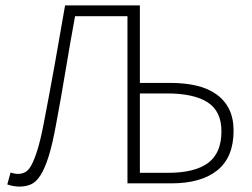

<svg xmlns="http://www.w3.org/2000/svg" viewBox="-20 -679 934 711"><path d="M52 12Q30 12 7 4L19 -40Q27 -38 33 -36.5Q39 -35 47 -35Q60 -35 72.5 -41Q85 -47 96 -67Q107 -87 118.5 -123.5Q130 -160 142 -222Q163 -331 182 -436.5Q201 -542 221 -659H498V-372H610Q664 -372 707 -362Q750 -352 781 -330Q812 -308 828.5 -274.5Q845 -241 845 -195Q845 -97 785 -48.5Q725 0 614 0H452V-619H258Q239 -516 222.5 -416Q206 -316 187 -215Q174 -144 160 -99.5Q146 -55 130 -30Q114 -5 95 3.5Q76 12 52 12ZM498 -39H602Q701 -39 750.5 -75.5Q800 -112 800 -193Q800 -267 749 -300Q698 -333 598 -333H498Z"/></svg>

Font: Giro Light
Style: Regular
Weight: 300
Designer: Paul D. Hunt
Foundry: Adobe Systems Incorporated
Version: Version 1.000;PS 1.0;hotconv 1.0.88;makeotf.lib2.5.647800